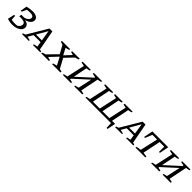

<svg xmlns="http://www.w3.org/2000/svg" viewBox="512 -2343 4303 4303"><g transform="rotate(45 2663.5 -192.0)"><path d="M45 -20 80 -180H112L120 -64Q150 -57 172.5 -55Q195 -53 218 -53Q239 -53 261.5 -54.5Q284 -56 298 -57Q335 -76 354.5 -105Q374 -134 374 -163Q374 -236 253 -240H183L194 -296H291Q344 -311 375.5 -342Q407 -373 407 -409Q407 -471 298 -471Q275 -471 250.5 -469Q226 -467 201 -463L151 -350H119L146 -507Q192 -518 236.5 -524.5Q281 -531 319 -531Q401 -531 448 -501Q495 -471 495 -419Q495 -369 452.5 -328.5Q410 -288 338 -271Q397 -260 428.5 -230.5Q460 -201 460 -156Q460 -109 426.5 -72Q393 -35 335.5 -14Q278 7 206 7Q163 7 122 0Q81 -7 45 -20Z M1038 -41Q1052 -38 1065.5 -34Q1079 -30 1091 -26L1088 0H856L862 -27L951 -45L932 -167H710L639 -45Q662 -40 683.5 -36.5Q705 -33 730 -26L727 0H508L514 -27L574 -48L857 -524H949ZM738 -215H924L884 -468Z M1119 0 1122 -26Q1162 -43 1206 -53L1427 -279L1320 -473L1246 -495L1252 -524H1512L1510 -498Q1466 -483 1417 -474L1500 -317L1647 -474L1571 -495L1577 -524H1816L1813 -498Q1770 -479 1724 -470L1538 -277L1664 -47L1732 -30L1726 0H1463L1467 -26Q1516 -44 1564 -52L1465 -240L1286 -50L1367 -30L1362 0Z M1804 0 1809 -27Q1836 -34 1856.5 -38.5Q1877 -43 1901 -47L1995 -476L1903 -494L1909 -524H2168L2163 -497Q2144 -492 2122.5 -486.5Q2101 -481 2073 -478L2007 -145L2347 -456L2352 -476L2259 -494L2265 -524H2527L2522 -497Q2503 -492 2481 -486.5Q2459 -481 2430 -478L2343 -46L2427 -30L2422 0H2165L2170 -27Q2192 -33 2214 -38.5Q2236 -44 2257 -47L2329 -375L1991 -67L1987 -46L2067 -30L2062 0Z M2521 0 2526 -27Q2550 -33 2571 -38Q2592 -43 2617 -47L2711 -476L2620 -494L2626 -524H2877L2872 -497Q2853 -491 2832 -485.5Q2811 -480 2790 -478L2705 -53H2923L3015 -476L2932 -494L2938 -524H3180L3175 -497Q3154 -490 3134 -485Q3114 -480 3093 -478L3008 -53H3226L3319 -476L3235 -494L3241 -524H3493L3488 -497Q3464 -491 3442.5 -485.5Q3421 -480 3397 -478L3312 -53H3408L3369 147H3337L3331 0Z M3990 -41Q4004 -38 4017.5 -34Q4031 -30 4043 -26L4040 0H3808L3814 -27L3903 -45L3884 -167H3662L3591 -45Q3614 -40 3635.5 -36.5Q3657 -33 3682 -26L3679 0H3460L3466 -27L3526 -48L3809 -524H3901ZM3690 -215H3876L3836 -468Z M4621 -524 4578 -304H4548V-470H4402L4315 -46L4424 -30L4418 0H4107L4110 -27Q4139 -35 4167.5 -39.5Q4196 -44 4226 -47L4321 -470H4173L4105 -304H4075L4119 -524Z M4604 0 4609 -27Q4636 -34 4656.5 -38.5Q4677 -43 4701 -47L4795 -476L4703 -494L4709 -524H4968L4963 -497Q4944 -492 4922.5 -486.5Q4901 -481 4873 -478L4807 -145L5147 -456L5152 -476L5059 -494L5065 -524H5327L5322 -497Q5303 -492 5281 -486.5Q5259 -481 5230 -478L5143 -46L5227 -30L5222 0H4965L4970 -27Q4992 -33 5014 -38.5Q5036 -44 5057 -47L5129 -375L4791 -67L4787 -46L4867 -30L4862 0Z"/></g></svg>

Font: Piazzolla SC
Style: Italic
Weight: 400
Italic angle: -11.3°
Designer: Juan Pablo del Peral
Foundry: Huerta Tipografica
Version: Version 1.330